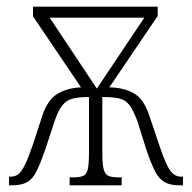

<svg xmlns="http://www.w3.org/2000/svg" viewBox="-20 -556 576 576"><path d="M7 0V-26H12Q25 -26 34.5 -33Q44 -40 54 -60Q64 -80 78 -120L107 -209Q123 -257 152.5 -274.5Q182 -292 223 -294L79 -507V-536H453V-508L308 -294Q353 -293 382.5 -275.5Q412 -258 428 -209L458 -120Q477 -63 490.5 -44.5Q504 -26 523 -26H529V0H519Q491 0 474 -9.5Q457 -19 445 -42.5Q433 -66 419 -107L392 -193Q380 -225 368.5 -240.5Q357 -256 338 -260.5Q319 -265 287 -265V-98Q287 -64 291 -48.5Q295 -33 305 -28.5Q315 -24 334 -24H345V0H189V-24H201Q220 -24 230 -28.5Q240 -33 243.5 -49Q247 -65 247 -99V-265Q216 -265 197.5 -260Q179 -255 167 -240Q155 -225 145 -196L116 -108Q102 -68 90.5 -44Q79 -20 62 -10Q45 0 16 0ZM270 -291H271L413 -503H129Z"/></svg>

Font: Noto Serif Condensed ExtraLight
Style: Regular
Weight: 200
Width: 3
Designer: Monotype Design Team
Foundry: Monotype Imaging Inc.
Version: Version 2.013; ttfautohint (v1.8.4.7-5d5b)